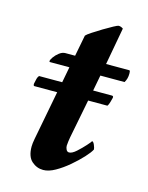

<svg xmlns="http://www.w3.org/2000/svg" viewBox="-92 -616 526 683"><g transform="rotate(15 171.0 -274.5)"><path d="M33 -311H118L129 -369H57Q55 -369 55 -372Q55 -377 62 -387Q69 -397 80 -405.5Q91 -414 102 -414H138L153 -492Q157 -497 173 -507.5Q189 -518 208 -529.5Q227 -541 242 -549Q257 -557 260 -557Q269 -557 277 -551L252 -414H337Q340 -414 340.5 -410Q341 -406 341 -402Q341 -383 332 -369H243L232 -311H301Q308 -311 306 -303Q305 -299 302 -288Q299 -277 295 -272H224L196 -129Q195 -125 193.5 -113Q192 -101 192 -97Q192 -90 195.5 -83Q199 -76 206 -76Q217 -76 232.5 -90Q248 -104 261 -118.5Q274 -133 275 -136Q280 -136 284.5 -125Q289 -114 289 -109Q283 -97 265.5 -78Q248 -59 224.5 -39Q201 -19 177 -5.5Q153 8 133 8Q109 8 90.5 -8.5Q72 -25 72 -62Q72 -73 75.5 -91.5Q79 -110 81 -120L110 -272H26Q23 -272 22.5 -276Q22 -280 23 -283Q24 -287 26 -296.5Q28 -306 33 -311Z"/></g></svg>

Font: Amiri
Style: Bold Italic
Weight: 700
Italic angle: 10°
Designer: Khaled Hosny
Version: Version 0.113